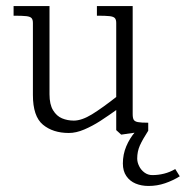

<svg xmlns="http://www.w3.org/2000/svg" viewBox="-20 -433 616 636"><path d="M89 -118.5V-357Q89 -368 84.5 -373Q80 -378 67.2 -379.5Q54.5 -381 25 -381V-413H144V-120.5Q144 -87 155.8 -67.8Q167.5 -48.5 185.5 -41Q203.5 -33.5 224.5 -33.5Q250.5 -33.5 284.5 -54.2Q318.5 -75 370.5 -116L376.5 -76.5Q338 -49 312 -32.2Q286 -15.5 259 -4Q232 7.5 208 7.5Q155.5 7.5 122.2 -20Q89 -47.5 89 -118.5ZM365 -2V-357Q365 -368 360.5 -373Q356 -378 343.2 -379.5Q330.5 -381 301 -381V-413H419.5V-55Q419.5 -42 423 -36.2Q426.5 -30.5 437 -28.5Q447.5 -26.5 471 -26.5V0L381.5 13ZM387 108.5Q387 78.5 398.2 51.8Q409.5 25 428 3.5L431 0H471Q452 29.5 443.2 49.2Q434.5 69 434.5 92Q434.5 104.5 440.8 117.2Q447 130 458.5 138.5Q470 147 484.5 147Q504.5 147 523.5 142.2Q542.5 137.5 560.5 127L575.5 151Q553 165 526.8 174Q500.5 183 472 183Q448.5 183 429.2 175Q410 167 398.5 150.2Q387 133.5 387 108.5Z"/></svg>

Font: Didactic
Style: Regular
Weight: 400
Designer: Tyler Finck
Foundry: Etcetera Type Co
Version: Version 3.007;FEAKit 1.0